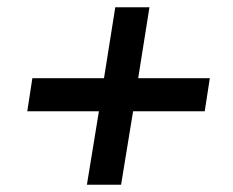

<svg xmlns="http://www.w3.org/2000/svg" viewBox="-20 -548 640 528"><path d="M219 -40 252 -242H55L69 -333H266L297 -528H391L360 -333H557L543 -242H346L313 -40Z"/></svg>

Font: Nunito Sans 6pt
Style: Bold Italic
Weight: 700
Italic angle: -9°
Version: Version 3.101;gftools[0.9.27]